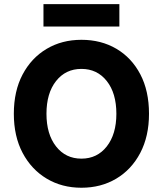

<svg xmlns="http://www.w3.org/2000/svg" viewBox="-20 -872 765 902"><path d="M362.5 10Q270.8 10 199.2 -32.9Q127.5 -75.8 86.2 -153.8Q45 -231.7 45 -337.5Q45 -444.2 86.2 -522.1Q127.5 -600 199.2 -642.5Q270.8 -685 362.5 -685Q455 -685 526.7 -642.9Q598.3 -600.8 639.2 -522.9Q680 -445 680 -337.5Q680 -231.7 638.8 -153.3Q597.5 -75 525.8 -32.5Q454.2 10 362.5 10ZM362.5 -126.7Q436.7 -126.7 481.7 -184.2Q526.7 -241.7 526.7 -337.5Q526.7 -434.2 481.7 -491.2Q436.7 -548.3 362.5 -548.3Q288.3 -548.3 243.3 -491.2Q198.3 -434.2 198.3 -337.5Q198.3 -241.7 243.3 -184.2Q288.3 -126.7 362.5 -126.7ZM184.2 -747.5V-852.5H540.8V-747.5Z"/></svg>

Font: Funnel Sans ExtraBold
Style: Regular
Weight: 800
Version: Version 1.000; Beta; Release 5; Build 24; ttfautohint (v1.8.